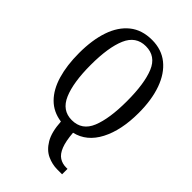

<svg xmlns="http://www.w3.org/2000/svg" viewBox="-278 -825 1153 1153"><g transform="rotate(45 298.5 -248.5)"><path d="M446 228Q403 228 361.5 209Q320 190 291.5 142Q263 94 258 9Q186 -1 138.5 -48.5Q91 -96 67.5 -175.5Q44 -255 44 -359Q44 -470 72 -552Q100 -634 156.5 -679.5Q213 -725 299 -725Q380 -725 436.5 -679.5Q493 -634 522.5 -551.5Q552 -469 552 -358Q552 -211 501.5 -114Q451 -17 357 5Q362 72 377.5 111Q393 150 418 166Q443 182 474 182H487V228ZM298 -43Q384 -43 418 -126.5Q452 -210 452 -358Q452 -507 418 -589.5Q384 -672 299 -672Q215 -672 179.5 -589.5Q144 -507 144 -358Q144 -210 179.5 -126.5Q215 -43 298 -43Z"/></g></svg>

Font: Noto Serif Khmer ExtraCondensed
Style: Regular
Weight: 400
Width: 2
Designer: Danh Hong and the Monotype Design Team
Foundry: Monotype Imaging Inc.
Version: Version 2.004; ttfautohint (v1.8.4.7-5d5b)